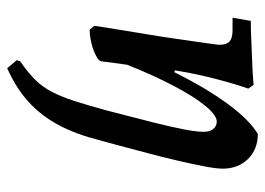

<svg xmlns="http://www.w3.org/2000/svg" viewBox="-124 -388 754 547"><g transform="rotate(90 253.5 -114.0)"><path d="M293 -36Q299 -60 309 -98Q319 -136 329.5 -178Q340 -220 347.5 -257.5Q355 -295 355 -317Q355 -334 347 -344Q339 -354 326 -354Q308 -354 281.5 -322Q255 -290 224.5 -232Q194 -174 164 -99L154 -24Q153 -18 138 -10Q123 -2 102.5 3Q82 8 64 8L53 -5Q53 -5 56.5 -28Q60 -51 66 -87.5Q72 -124 79 -166.5Q86 -209 91.5 -248.5Q97 -288 101.5 -318Q106 -348 107 -358Q108 -380 98.5 -389.5Q89 -399 67 -399H30L39 -451Q65 -451 96 -452.5Q127 -454 155.5 -455Q184 -456 202.5 -457.5Q221 -459 221 -459L232 -444Q232 -444 226 -426Q220 -408 211.5 -378Q203 -348 194.5 -310.5Q186 -273 180 -235L185 -233Q231 -325 276 -386Q321 -447 361 -471Q405 -471 432.5 -443Q460 -415 460 -371Q460 -353 453.5 -319Q447 -285 437 -242Q427 -199 415.5 -156Q404 -113 394.5 -77Q385 -41 379 -20Q362 47 336 96Q310 145 271 181Q232 217 174 243L151 216L154 206Q185 185 206 164Q227 143 241 116Q255 89 267 52Q279 15 293 -36Z"/></g></svg>

Font: Alegreya SemiBold
Style: Italic
Weight: 600
Italic angle: -7°
Designer: Juan Pablo del Peral
Foundry: Huerta Tipografica
Version: Version 2.009